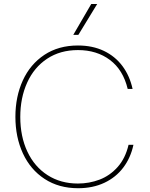

<svg xmlns="http://www.w3.org/2000/svg" viewBox="-20 -948 765 980"><path d="M58.6 -351.6Q58.6 -454.6 96.4 -537.4Q134.3 -620.1 206.5 -668Q278.8 -715.8 377.9 -715.8Q452.6 -715.8 510.3 -688.2Q567.9 -660.6 605 -610.8Q642.1 -561 656.7 -494.1H631.8Q608.4 -591.3 541.3 -641.8Q474.1 -692.4 377.9 -692.4Q287.1 -692.4 220.5 -648.2Q153.8 -604 118.7 -526.4Q83.5 -448.7 83.5 -351.1Q83.5 -251 119.9 -173.8Q156.2 -96.7 222.9 -54Q289.6 -11.2 377.4 -11.2Q435.5 -11.2 488.3 -31.2Q541 -51.3 580.6 -95.7Q620.1 -140.1 636.2 -209H661.1Q647 -142.6 609.1 -92.5Q571.3 -42.5 512.5 -14.9Q453.6 12.7 378.9 12.7Q280.3 12.7 207.8 -34.7Q135.3 -82 96.9 -165Q58.6 -248 58.6 -351.6ZM476.1 -927.7H445.8L354 -770H379.9Z"/></svg>

Font: Wand UI Pro
Style: Regular
Weight: 400
Designer: Andreas Faust
Version: Version 1.003;FEAKit 1.0